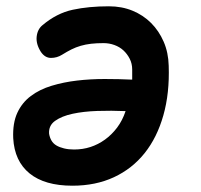

<svg xmlns="http://www.w3.org/2000/svg" viewBox="-20 -580 640 610"><path d="M110 -415Q94 -440 96.5 -463.5Q99 -487 115 -500Q160 -538 211 -549Q262 -560 326 -560Q367 -560 401 -546Q435 -532 460 -507Q485 -482 500 -447.5Q515 -413 516 -371Q519 -284 499 -213.5Q479 -143 439.5 -93.5Q400 -44 342 -17Q284 10 210 10Q122 10 74 -29Q26 -68 22 -141Q20 -189 35 -221.5Q50 -254 78 -275Q106 -296 144 -307.5Q182 -319 224.5 -324Q267 -329 312.5 -329Q358 -329 400 -327V-359Q400 -378 392 -393.5Q384 -409 372 -420Q360 -431 343.5 -437Q327 -443 309 -443Q287 -443 269.5 -441Q252 -439 236.5 -434.5Q221 -430 207 -423Q193 -416 177 -406Q161 -396 142 -396Q123 -396 110 -415ZM379 -227Q334 -229 289.5 -227.5Q245 -226 210.5 -218.5Q176 -211 155 -196Q134 -181 136 -155Q138 -143 143.5 -133.5Q149 -124 159 -118Q169 -112 183.5 -108.5Q198 -105 215 -105Q243 -105 267.5 -113Q292 -121 313.5 -136.5Q335 -152 352 -174.5Q369 -197 379 -227Z"/></svg>

Font: Maple Mono
Style: Bold Italic
Weight: 700
Italic angle: -10°
Monospace: yes
Designer: subframe7536
Version: Version 7.000